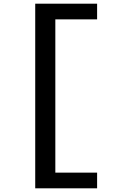

<svg xmlns="http://www.w3.org/2000/svg" viewBox="-20 -821 660 1041"><path d="M171 200H506.5V115H280V-716H506.5V-801H171Z"/></svg>

Font: Monaspace Argon Medium
Style: Regular
Weight: 500
Designer: Riley Cran & the Lettermatic Team
Foundry: Lettermatic
Version: Version 1.000 (Monaspace Argon)